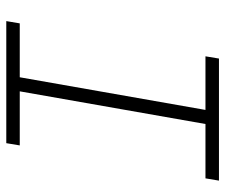

<svg xmlns="http://www.w3.org/2000/svg" viewBox="-74 -660 733 626"><g transform="rotate(90 293.0 -346.5)"><path d="M48.3 0 55.7 -43.9H231.4L337.9 -649.4H163.1L170.4 -693.4H568.4L561 -649.4H383.8L277.3 -43.9H453.6L446.3 0Z"/></g></svg>

Font: Cascadia Mono PL ExtraLight
Style: Italic
Weight: 200
Italic angle: -10°
Monospace: yes
Designer: Aaron Bell
Foundry: Saja Typeworks
Version: Version 2404.023; ttfautohint (v1.8.4)